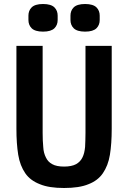

<svg xmlns="http://www.w3.org/2000/svg" viewBox="-20 -927 640 959"><path d="M62 -698C62 -698 62 -283 62 -283C62 -283 62 -283 62 -283C62 -234 65 -191 71 -154C77 -117 89 -87 106 -62C123 -37 148 -19 179 -7C210 6 250 12 300 12C300 12 300 12 300 12C350 12 391 6 422 -7C453 -19 477 -37 494 -62C511 -87 523 -117 529 -154C535 -191 538 -234 538 -283C538 -283 538 -698 538 -698C538 -698 407 -698 407 -698C407 -698 407 -263 407 -263C407 -263 407 -263 407 -263C407 -237 406 -214 405 -193C403 -172 399 -155 392 -141C385 -126 374 -115 360 -107C345 -99 325 -95 300 -95C300 -95 300 -95 300 -95C275 -95 255 -99 241 -107C226 -115 216 -126 209 -141C202 -155 197 -172 196 -193C194 -214 193 -237 193 -263C193 -263 193 -698 193 -698C193 -698 62 -698 62 -698ZM195 -769C222 -769 241 -775 252 -786C263 -797 268 -811 268 -827C268 -827 268 -849 268 -849C268 -849 268 -849 268 -849C268 -865 263 -879 252 -890C241 -901 222 -907 195 -907C195 -907 195 -907 195 -907C168 -907 149 -901 138 -890C127 -879 122 -865 122 -849C122 -849 122 -827 122 -827C122 -827 122 -827 122 -827C122 -811 127 -797 138 -786C149 -775 168 -769 195 -769C195 -769 195 -769 195 -769ZM405 -769C432 -769 451 -775 462 -786C473 -797 478 -811 478 -827C478 -827 478 -849 478 -849C478 -849 478 -849 478 -849C478 -865 473 -879 462 -890C451 -901 432 -907 405 -907C405 -907 405 -907 405 -907C378 -907 359 -901 348 -890C337 -879 332 -865 332 -849C332 -849 332 -827 332 -827C332 -827 332 -827 332 -827C332 -811 337 -797 348 -786C359 -775 378 -769 405 -769C405 -769 405 -769 405 -769Z"/></svg>

Font: IBM Plex Mono Mod
Style: SemiBold
Weight: 500
Designer: Mike Abbink, Paul van der Laan, Pieter van Rosmalen
Foundry: Bold Monday
Version: ""